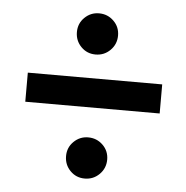

<svg xmlns="http://www.w3.org/2000/svg" viewBox="-45 -600 628 649"><g transform="rotate(5 269.0 -275.5)"><path d="M499 -335V-236.3H43V-335ZM335.9 -486.3Q335.9 -457 315.4 -436.5Q294.9 -416 265.6 -416Q236.3 -416 216.3 -436.5Q196.3 -457 196.3 -486.3Q196.3 -515.6 216.8 -535.6Q237.3 -555.7 265.6 -555.7Q294.9 -555.7 315.4 -535.6Q335.9 -515.6 335.9 -486.3ZM335.9 -65.4Q335.9 -36.1 315.4 -15.6Q294.9 4.9 265.6 4.9Q236.3 4.9 216.3 -15.6Q196.3 -36.1 196.3 -65.4Q196.3 -94.7 216.8 -114.7Q237.3 -134.8 265.6 -134.8Q294.9 -134.8 315.4 -114.7Q335.9 -94.7 335.9 -65.4Z"/></g></svg>

Font: Allerta
Style: Regular
Weight: 400
Designer: Matt McInerney
Foundry: Matt McInerney
Version: Version 1.0